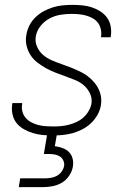

<svg xmlns="http://www.w3.org/2000/svg" viewBox="-20 -548 540 788"><path d="M196 8Q175 8 154.5 6Q134 4 114.5 -2Q95 -8 77.5 -18Q60 -28 48 -43Q36 -58 31.5 -78Q27 -98 30 -119L31 -125H71V-121Q68 -105 72 -90Q76 -75 85.5 -64Q95 -53 108.5 -46Q122 -39 137 -35Q152 -31 168 -30Q184 -29 200 -29Q216 -29 231.5 -30.5Q247 -32 262.5 -36Q278 -40 293.5 -47Q309 -54 321.5 -65Q334 -76 343 -91Q352 -106 355 -121Q359 -144 349.5 -164Q340 -184 324.5 -197.5Q309 -211 288.5 -219.5Q268 -228 248 -235Q228 -242 207.5 -250Q187 -258 169 -268Q151 -278 134 -291Q117 -304 105.5 -321.5Q94 -339 89 -360.5Q84 -382 88 -404Q91 -424 100.5 -443Q110 -462 125.5 -477Q141 -492 159.5 -502Q178 -512 197.5 -518Q217 -524 237 -526Q257 -528 277 -528Q298 -528 318 -526Q338 -524 356.5 -518Q375 -512 391.5 -501.5Q408 -491 419 -476Q430 -461 434 -441Q438 -421 435 -401L434 -395H394L395 -399Q397 -414 393.5 -429Q390 -444 381.5 -455Q373 -466 360.5 -473Q348 -480 334 -484Q320 -488 304.5 -489.5Q289 -491 274 -491Q252 -491 229 -487.5Q206 -484 184 -472.5Q162 -461 146.5 -441.5Q131 -422 127 -399Q123 -377 132 -356.5Q141 -336 157 -322.5Q173 -309 192.5 -300.5Q212 -292 232.5 -285Q253 -278 273 -270Q293 -262 312 -252.5Q331 -243 347 -229.5Q363 -216 375 -199Q387 -182 392.5 -160.5Q398 -139 394 -116Q391 -96 380 -76.5Q369 -57 353 -42Q337 -27 317.5 -17Q298 -7 278 -1.5Q258 4 237 6Q216 8 196 8ZM57 220 63 184H163Q175 184 188 182Q201 180 212.5 174Q224 168 232 157.5Q240 147 243 134Q245 122 240 111Q235 100 225.5 94Q216 88 204 86Q192 84 180 84H160L179 -29H219L205 52Q221 54 236.5 59.5Q252 65 263 76Q274 87 278 103Q282 119 279 136Q276 155 264 173Q252 191 234.5 201.5Q217 212 196.5 216Q176 220 157 220Z"/></svg>

Font: Iosevka Term Curly XLt Obl
Style: Regular
Weight: 200
Italic angle: -9°
Designer: Belleve Invis
Foundry: Belleve Invis
Version: Version 32.3.0